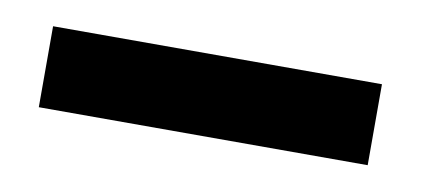

<svg xmlns="http://www.w3.org/2000/svg" viewBox="-27 -744 419 188"><g transform="rotate(10 182.0 -650.0)"><path d="M342.5 -690V-609.5H15.5V-690Z"/></g></svg>

Font: Public Sans SemiBold
Style: Regular
Weight: 600
Designer: The Public Sans Project Authors: Dan O. Williams and USWDS (Libre Franklin designed by Pablo Impallari and Rodrigo Fuenz
Version: Version 1.007